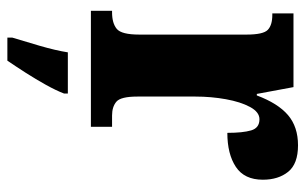

<svg xmlns="http://www.w3.org/2000/svg" viewBox="-170 -418 809 508"><g transform="rotate(90 234.0 -163.5)"><path d="M8 0V-56H12Q41 -56 56 -68.5Q71 -81 71 -128V-412Q71 -456 58.5 -468Q46 -480 19 -480H15V-536H210L228 -439H232Q253 -495 284 -521.5Q315 -548 364 -548Q413 -548 434 -522Q455 -496 455 -455Q455 -406 421 -383.5Q387 -361 331 -361Q331 -402 324.5 -424Q318 -446 295 -446Q276 -446 262.5 -421Q249 -396 242 -357Q235 -318 235 -277V-123Q235 -79 248.5 -67.5Q262 -56 285 -56H315V0ZM79 208Q88 179 100.5 136Q113 93 118 61H227V71Q219 92 204 119Q189 146 172 172.5Q155 199 140 221H79Z"/></g></svg>

Font: Noto Serif Bengali ExtraCondensed Black
Style: Regular
Weight: 900
Width: 2
Designer: Juan Bruce, Universal Thirst, Indian Type Foundry and the Monotype Design Team.
Foundry: Monotype Imaging Inc.
Version: Version 2.003; ttfautohint (v1.8.4.7-5d5b)